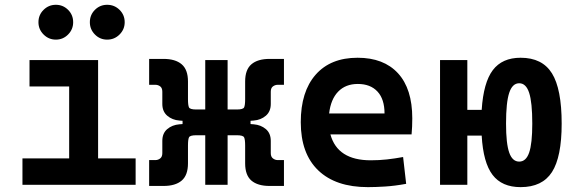

<svg xmlns="http://www.w3.org/2000/svg" viewBox="-20 -767 2384 797"><path d="M73.2 0V-109.4H267.1V-408.2H102.5V-517.6H387.2V-109.4H543V0ZM424.8 -602.5Q395 -602.5 374 -623.8Q353 -645 353 -674.8Q353 -705.1 374 -726.1Q395 -747.1 424.8 -747.1Q455.1 -747.1 476.3 -726.1Q497.6 -705.1 497.6 -674.8Q497.6 -645 476.3 -623.8Q455.1 -602.5 424.8 -602.5ZM211.9 -602.5Q182.1 -602.5 160.9 -623.8Q139.6 -645 139.6 -674.8Q139.6 -705.1 160.9 -726.1Q182.1 -747.1 211.9 -747.1Q241.7 -747.1 262.7 -726.1Q283.7 -705.1 283.7 -674.8Q283.7 -645 262.7 -623.8Q241.7 -602.5 211.9 -602.5Z M599.1 4.9V-102.5H625Q636.2 -102.5 645 -109.4Q653.8 -116.2 653.8 -131.3V-182.1Q653.8 -213.9 674.3 -231.2Q694.8 -248.5 724.6 -251L737.8 -252V-265.6L724.6 -266.6Q694.8 -269 674.3 -286.6Q653.8 -304.2 653.8 -335.4V-386.2Q653.8 -401.9 645 -408.4Q636.2 -415 625 -415H599.1V-522.5H658.7Q708 -522.5 734.1 -500.2Q760.3 -478 760.3 -428.7V-356.9Q760.3 -356.4 760.3 -355.5Q760.3 -329.6 764.6 -321Q769 -312.5 794.9 -312.5H832V-517.6H924.8V-312.5H962.9Q988.8 -312.5 993.2 -321Q997.6 -329.6 997.6 -355.5Q997.6 -356.4 997.6 -356.9V-428.7Q997.6 -478 1023.7 -500.2Q1049.8 -522.5 1099.1 -522.5H1158.7V-415H1132.8Q1122.1 -415 1113 -408.4Q1104 -401.9 1104 -386.2V-335.4Q1104 -304.2 1083.5 -286.6Q1063 -269 1033.2 -266.6L1020 -265.6V-252L1033.2 -251Q1063 -248.5 1083.5 -231.2Q1104 -213.9 1104 -182.1V-131.3Q1104 -116.2 1113 -109.4Q1122.1 -102.5 1132.8 -102.5H1158.7V4.9H1099.1Q1049.8 4.9 1023.7 -17.3Q997.6 -39.6 997.6 -88.9V-161.1Q997.6 -161.6 997.6 -162.6Q997.6 -188.5 993.2 -197Q988.8 -205.6 962.9 -205.6H924.8V0H832V-205.6H794.9Q769 -205.6 764.6 -197Q760.3 -188.5 760.3 -162.6Q760.3 -161.6 760.3 -161.1V-88.9Q760.3 -39.6 734.1 -17.3Q708 4.9 658.7 4.9Z M1507.3 9.8Q1373.5 9.8 1301 -59.8Q1228.5 -129.4 1228.5 -259.8Q1228.5 -386.7 1290.3 -457Q1352.1 -527.3 1464.4 -527.3Q1572.8 -527.3 1632.1 -462.9Q1691.4 -398.4 1691.4 -275.9Q1691.4 -240.7 1688.5 -209H1351.6Q1380.9 -101.6 1519 -101.6Q1553.2 -101.6 1586.2 -105.2Q1619.1 -108.9 1653.3 -115.2L1666 -3.9Q1617.7 4.9 1577.9 7.3Q1538.1 9.8 1507.3 9.8ZM1346.2 -295.9H1576.2Q1576.2 -355.5 1546.9 -387Q1517.6 -418.5 1465.3 -418.5Q1414.6 -418.5 1383.8 -386.7Q1353 -355 1346.2 -295.9Z M2141.1 9.8Q2063.5 9.8 2024.7 -41Q1985.8 -91.8 1979.5 -204.1H1919.9V0H1806.6V-517.6H1919.9V-311H1979.5Q1986.8 -424.3 2025.6 -475.8Q2064.5 -527.3 2141.1 -527.3Q2231 -527.3 2271.2 -462.6Q2311.5 -397.9 2311.5 -253.9Q2311.5 -115.2 2271.2 -52.7Q2231 9.8 2141.1 9.8ZM2135.3 -96.2Q2163.6 -96.2 2176.5 -133.5Q2189.5 -170.9 2189.5 -253.9Q2189.5 -342.3 2176.5 -381.8Q2163.6 -421.4 2135.3 -421.4Q2106.9 -421.4 2093.8 -381.8Q2080.6 -342.3 2080.6 -253.9Q2080.6 -170.9 2093.8 -133.5Q2106.9 -96.2 2135.3 -96.2Z"/></svg>

Font: CaskaydiaCove NF SemiBold
Style: Regular
Weight: 600
Designer: Aaron Bell
Foundry: Saja Typeworks
Version: Version 2111.001; VTT 6.35;Nerd Fonts 3.2.1